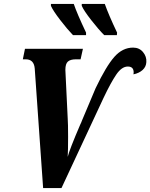

<svg xmlns="http://www.w3.org/2000/svg" viewBox="-20 -964 770 984"><path d="M158 -613Q154 -660 112 -660H97L108 -714H405L393 -660H369Q341 -660 328 -648.5Q315 -637 315 -606L316 -585L327 -357Q329 -331 329 -263Q329 -193 327 -160Q336 -197 391 -325Q397 -337 400 -346L470 -512Q524 -625 566 -672.5Q608 -720 662 -720Q694 -720 713 -697Q732 -674 730 -646Q729 -622 711 -605.5Q693 -589 664 -583Q665 -587 665 -593Q665 -623 635 -623Q604 -623 576 -582Q548 -541 511 -463L295 0H201ZM241 -934V-944H358Q375 -894 421 -797V-784H354Q325 -814 288.5 -861.5Q252 -909 241 -934ZM399 -934V-944H517Q538 -885 580 -797L579 -784H514Q485 -813 447.5 -861Q410 -909 399 -934Z"/></svg>

Font: Noto Serif CondExtraBold
Style: Italic
Weight: 800
Width: 3
Italic angle: -12°
Designer: Monotype Design Team
Foundry: Monotype Imaging Inc.
Version: Version 1.001